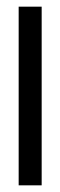

<svg xmlns="http://www.w3.org/2000/svg" viewBox="-20 -556 181 576"><path d="M36 0V-536H105V0Z"/></svg>

Font: Georama ExtraCondensed
Style: Regular
Weight: 400
Width: 2
Designer: Jean-Baptiste Levee
Foundry: Production Type
Version: Version 1.000